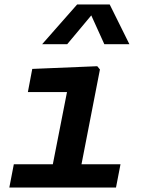

<svg xmlns="http://www.w3.org/2000/svg" viewBox="-20 -834 660 854"><path d="M21.5 0H496L516 -103.5H342.5L424.5 -525L412.5 -539.5L123.5 -527.5L104 -424.5H278L215 -103.5H41.5ZM167.5 -637.5H279L386 -765.5L444 -637.5H555.5L468 -814H323Z"/></svg>

Font: Monaspace Neon SemiBold
Style: Italic
Weight: 600
Italic angle: -11°
Designer: Riley Cran & the Lettermatic Team
Foundry: Lettermatic
Version: Version 1.200 (Monaspace Neon)